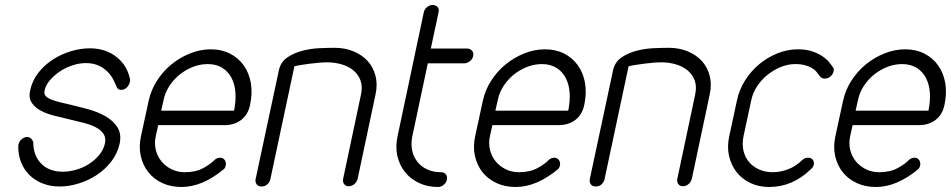

<svg xmlns="http://www.w3.org/2000/svg" viewBox="-20 -747 3799 767"><path d="M500 -427Q499 -412 489 -400Q479 -388 463 -388Q452 -388 447 -398L438 -418Q423 -453 393.5 -474Q364 -495 323 -495Q297 -495 269.5 -486Q242 -477 219 -461.5Q196 -446 179 -426Q162 -406 158 -384Q155 -372 162 -364Q169 -356 183.5 -350Q198 -344 217.5 -339Q237 -334 260 -329Q294 -321 332.5 -310.5Q371 -300 401.5 -282.5Q432 -265 449 -238.5Q466 -212 458 -173Q449 -133 424 -101Q399 -69 365 -47Q331 -25 292.5 -13.5Q254 -2 219 -2Q181 -2 150.5 -14Q120 -26 98 -47.5Q76 -69 64.5 -98Q53 -127 53 -160Q52 -176 63.5 -188Q75 -200 89 -200Q98 -200 105 -192.5Q112 -185 113 -177Q113 -126 144.5 -93.5Q176 -61 231 -61Q257 -61 284.5 -69Q312 -77 335.5 -92Q359 -107 376 -127.5Q393 -148 399 -173Q404 -196 394 -211.5Q384 -227 363.5 -238Q343 -249 315 -256L258 -270Q227 -277 196 -285Q165 -293 142 -305.5Q119 -318 106.5 -337Q94 -356 100 -384Q108 -424 132.5 -455.5Q157 -487 191 -509Q225 -531 263.5 -542.5Q302 -554 339 -554Q402 -554 446 -519Q490 -484 500 -427Z M624 -305H915Q923 -344 920.5 -377.5Q918 -411 904.5 -436.5Q891 -462 867 -476.5Q843 -491 810 -491Q779 -491 750 -479.5Q721 -468 697 -448.5Q673 -429 656 -402.5Q639 -376 633 -345ZM837 -108Q847 -117 859 -117Q871 -117 877.5 -108Q884 -99 882 -87Q880 -77 875 -72Q789 0 705 0Q663 0 629 -15.5Q595 -31 573 -58.5Q551 -86 542.5 -123Q534 -160 543 -202L574 -345Q583 -387 607 -424.5Q631 -462 664.5 -489.5Q698 -517 739 -533.5Q780 -550 822 -550Q865 -550 898.5 -533Q932 -516 953.5 -486Q975 -456 982 -415.5Q989 -375 979 -328Q971 -289 943.5 -268Q916 -247 876 -247H612L602 -202Q596 -174 602.5 -148Q609 -122 625 -102.5Q641 -83 665 -71Q689 -59 718 -59Q761 -59 791 -75Q821 -91 837 -108Z M1060 -31Q1058 -20 1048.5 -11Q1039 -2 1025 -2Q1011 -2 1005 -11Q999 -20 1001 -31L1094 -466Q1101 -499 1127 -517Q1153 -535 1187 -544Q1221 -553 1256 -554.5Q1291 -556 1317 -556Q1358 -556 1392 -542Q1426 -528 1448.5 -503.5Q1471 -479 1480 -444.5Q1489 -410 1480 -369L1409 -34Q1406 -21 1396 -12Q1386 -3 1372 -3Q1361 -3 1354.5 -12Q1348 -21 1351 -34L1422 -369Q1429 -402 1420 -426Q1411 -450 1391.5 -466Q1372 -482 1344.5 -490Q1317 -498 1288 -498Q1273 -498 1254.5 -496.5Q1236 -495 1217.5 -492.5Q1199 -490 1182.5 -487.5Q1166 -485 1156 -482Z M1673 -698Q1676 -711 1686.5 -719Q1697 -727 1708 -727Q1721 -727 1728 -719Q1735 -711 1732 -698L1701 -553H1847Q1858 -553 1865.5 -544.5Q1873 -536 1870 -523Q1868 -511 1857 -502.5Q1846 -494 1835 -494H1689L1627 -202Q1621 -172 1626.5 -146Q1632 -120 1647.5 -100.5Q1663 -81 1687 -70Q1711 -59 1743 -59Q1754 -59 1761 -50.5Q1768 -42 1765 -28Q1762 -16 1751.5 -8Q1741 0 1730 0Q1688 0 1654 -16Q1620 -32 1598 -59.5Q1576 -87 1567.5 -123.5Q1559 -160 1568 -202Z M1959 -305H2250Q2258 -344 2255.5 -377.5Q2253 -411 2239.5 -436.5Q2226 -462 2202 -476.5Q2178 -491 2145 -491Q2114 -491 2085 -479.5Q2056 -468 2032 -448.5Q2008 -429 1991 -402.5Q1974 -376 1968 -345ZM2172 -108Q2182 -117 2194 -117Q2206 -117 2212.5 -108Q2219 -99 2217 -87Q2215 -77 2210 -72Q2124 0 2040 0Q1998 0 1964 -15.5Q1930 -31 1908 -58.5Q1886 -86 1877.5 -123Q1869 -160 1878 -202L1909 -345Q1918 -387 1942 -424.5Q1966 -462 1999.5 -489.5Q2033 -517 2074 -533.5Q2115 -550 2157 -550Q2200 -550 2233.5 -533Q2267 -516 2288.5 -486Q2310 -456 2317 -415.5Q2324 -375 2314 -328Q2306 -289 2278.5 -268Q2251 -247 2211 -247H1947L1937 -202Q1931 -174 1937.5 -148Q1944 -122 1960 -102.5Q1976 -83 2000 -71Q2024 -59 2053 -59Q2096 -59 2126 -75Q2156 -91 2172 -108Z M2395 -31Q2393 -20 2383.5 -11Q2374 -2 2360 -2Q2346 -2 2340 -11Q2334 -20 2336 -31L2429 -466Q2436 -499 2462 -517Q2488 -535 2522 -544Q2556 -553 2591 -554.5Q2626 -556 2652 -556Q2693 -556 2727 -542Q2761 -528 2783.5 -503.5Q2806 -479 2815 -444.5Q2824 -410 2815 -369L2744 -34Q2741 -21 2731 -12Q2721 -3 2707 -3Q2696 -3 2689.5 -12Q2683 -21 2686 -34L2757 -369Q2764 -402 2755 -426Q2746 -450 2726.5 -466Q2707 -482 2679.5 -490Q2652 -498 2623 -498Q2608 -498 2589.5 -496.5Q2571 -495 2552.5 -492.5Q2534 -490 2517.5 -487.5Q2501 -485 2491 -482Z M3185 -108Q3195 -117 3208 -117Q3222 -117 3227.5 -108Q3233 -99 3231 -88Q3229 -83 3226.5 -79Q3224 -75 3218 -70Q3183 -36 3141.5 -18Q3100 0 3052 0Q3011 0 2977.5 -16Q2944 -32 2922.5 -59.5Q2901 -87 2892.5 -123.5Q2884 -160 2893 -202L2924 -346Q2933 -389 2956.5 -426Q2980 -463 3013 -490.5Q3046 -518 3086 -534Q3126 -550 3167 -550Q3200 -550 3224 -542Q3248 -534 3264.5 -523Q3281 -512 3291 -500Q3301 -488 3306 -480Q3313 -473 3310 -462Q3308 -451 3298 -442Q3288 -433 3275 -433Q3262 -433 3256 -442L3251 -447H3252Q3247 -454 3240.5 -461.5Q3234 -469 3223 -475.5Q3212 -482 3196 -486.5Q3180 -491 3157 -491Q3128 -491 3099.5 -479.5Q3071 -468 3046.5 -448.5Q3022 -429 3004.5 -402.5Q2987 -376 2981 -346L2950 -202Q2944 -171 2950 -145Q2956 -119 2972 -100Q2988 -81 3012.5 -70Q3037 -59 3067 -59Q3096 -59 3127.5 -70.5Q3159 -82 3185 -108Z M3398 -305H3689Q3697 -344 3694.5 -377.5Q3692 -411 3678.5 -436.5Q3665 -462 3641 -476.5Q3617 -491 3584 -491Q3553 -491 3524 -479.5Q3495 -468 3471 -448.5Q3447 -429 3430 -402.5Q3413 -376 3407 -345ZM3611 -108Q3621 -117 3633 -117Q3645 -117 3651.5 -108Q3658 -99 3656 -87Q3654 -77 3649 -72Q3563 0 3479 0Q3437 0 3403 -15.5Q3369 -31 3347 -58.5Q3325 -86 3316.5 -123Q3308 -160 3317 -202L3348 -345Q3357 -387 3381 -424.5Q3405 -462 3438.5 -489.5Q3472 -517 3513 -533.5Q3554 -550 3596 -550Q3639 -550 3672.5 -533Q3706 -516 3727.5 -486Q3749 -456 3756 -415.5Q3763 -375 3753 -328Q3745 -289 3717.5 -268Q3690 -247 3650 -247H3386L3376 -202Q3370 -174 3376.5 -148Q3383 -122 3399 -102.5Q3415 -83 3439 -71Q3463 -59 3492 -59Q3535 -59 3565 -75Q3595 -91 3611 -108Z"/></svg>

Font: VDS
Style: Thin Italic
Weight: 100
Width: 0
Designer: artmaker
Foundry: artmaker
Version: Version 1.000 2012 initial release